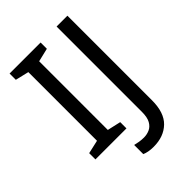

<svg xmlns="http://www.w3.org/2000/svg" viewBox="-258 -826 1129 1129"><g transform="rotate(-45 306.0 -262.0)"><path d="M298 0H40V-52L124 -71V-642L40 -662V-714H298V-662L214 -642V-71L298 -52ZM335 190Q311 190 293 186.5Q275 183 261 177V101Q277 105 295 108Q313 111 333 111Q358 111 380.5 101Q403 91 417 66Q431 41 431 -4V-714H521V-11Q521 92 470 141Q419 190 335 190Z"/></g></svg>

Font: Noto Sans Soyombo
Style: Regular
Weight: 400
Designer: Monotype Design Team
Foundry: Monotype Imaging Inc.
Version: Version 2.001; ttfautohint (v1.8.4.7-5d5b)